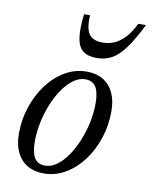

<svg xmlns="http://www.w3.org/2000/svg" viewBox="-79 -731 632 800"><g transform="rotate(10 237.0 -331.0)"><path d="M265.5 -439Q305.5 -439 334.2 -421.8Q363 -404.5 378.5 -372Q394 -339.5 394 -293Q394 -234.5 376.2 -180Q358.5 -125.5 326.5 -82.8Q294.5 -40 252 -15Q209.5 10 159.5 10Q120 10 91 -7.2Q62 -24.5 46.2 -57.2Q30.5 -90 30.5 -136Q30.5 -195 48.5 -249.2Q66.5 -303.5 98.5 -346.2Q130.5 -389 173 -414Q215.5 -439 265.5 -439ZM160.5 -23Q186 -23 210 -40.2Q234 -57.5 254.5 -87.2Q275 -117 290.5 -154.5Q306 -192 314.8 -233.2Q323.5 -274.5 323.5 -314Q323.5 -361.5 309.2 -384Q295 -406.5 264.5 -406.5Q238.5 -406.5 214.5 -389Q190.5 -371.5 170 -342Q149.5 -312.5 134 -274.8Q118.5 -237 110 -195.8Q101.5 -154.5 101.5 -115Q101.5 -68.5 115.5 -45.8Q129.5 -23 160.5 -23ZM307.5 -569.5Q333.5 -569.5 356.8 -579.5Q380 -589.5 401.5 -612.2Q423 -635 441 -672.5H473.5Q441.5 -608 414.2 -570.8Q387 -533.5 358.8 -517.8Q330.5 -502 293.5 -502Q257.5 -502 236.8 -517.8Q216 -533.5 210 -570.5Q204 -607.5 211.5 -672.5H237Q234.5 -633.5 241.8 -610.8Q249 -588 265.8 -578.8Q282.5 -569.5 307.5 -569.5Z"/></g></svg>

Font: Newsreader 20pt
Style: Italic
Weight: 400
Italic angle: -17°
Version: Version 1.003